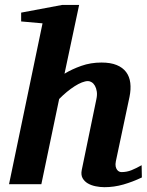

<svg xmlns="http://www.w3.org/2000/svg" viewBox="-20 -757 605 789"><path d="M563 -27.8Q525.4 -9.8 487.1 1.2Q448.7 12.2 409.2 12.2Q391.6 12.2 373.3 8.5Q355 4.9 340.8 -3.4Q326.7 -11.7 319.3 -25.1Q312 -38.6 315.9 -58.1L376 -349.1Q379.9 -367.2 377.7 -381.1Q375.5 -395 370.1 -404.5Q364.7 -414.1 356.9 -418.9Q349.1 -423.8 341.8 -423.8Q330.6 -423.8 316.4 -418.2Q302.2 -412.6 286.6 -402.6Q271 -392.6 254.6 -379.2Q238.3 -365.7 223.1 -350.1L149.9 0H17.1L154.8 -661.1L66.9 -668.9V-705.1L235.8 -736.8H305.2L245.1 -454.1Q275.4 -472.7 314 -486.3Q352.5 -500 397 -500Q434.6 -500 459.5 -489.7Q484.4 -479.5 498.3 -460.9Q512.2 -442.4 515.4 -416.3Q518.6 -390.1 512.2 -358.9L456.1 -94.2Q453.6 -81.5 455.3 -73.2Q457 -64.9 460.9 -59.6Q464.8 -54.2 469.7 -52Q474.6 -49.8 479 -49.8Q501 -49.8 520.3 -57.6Q539.6 -65.4 562 -78.1Z"/></svg>

Font: Charis SIL
Style: Bold Italic
Weight: 700
Italic angle: -11°
Foundry: SIL International
Version: Version 4.112